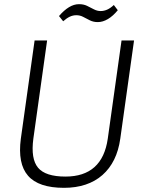

<svg xmlns="http://www.w3.org/2000/svg" viewBox="-20 -894 689 921"><path d="M287 7Q165 7 114.5 -51Q64 -109 80 -229L146 -700H206L140 -229Q127 -132 162.5 -89.5Q198 -47 294 -47Q471 -47 497 -229L563 -700H623L557 -229Q549 -172 527.5 -128.5Q506 -85 471.5 -54.5Q437 -24 390.5 -8.5Q344 7 287 7ZM263 -817Q287 -845 311 -859.5Q335 -874 359 -874Q381 -874 397.5 -866Q414 -858 430 -849.5Q446 -841 463 -841Q479 -841 494.5 -848Q510 -855 526 -870L545 -845Q522 -817 497.5 -802.5Q473 -788 449 -788Q428 -788 411 -796.5Q394 -805 379 -813Q364 -821 346 -821Q330 -821 315 -814Q300 -807 283 -792Z"/></svg>

Font: Pathway Extreme 8pt Thin
Style: Italic
Weight: 100
Italic angle: -8°
Designer: Eduardo Rodriguez Tunni
Foundry: Eduardo Rodriguez Tunni
Version: Version 1.000